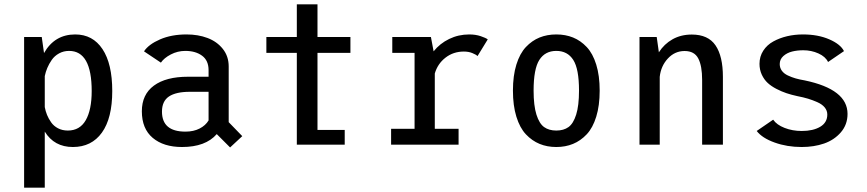

<svg xmlns="http://www.w3.org/2000/svg" viewBox="-20 -672 4030 892"><path d="M92 -500H174L184.5 -425.5Q233.5 -512 329.5 -512Q411 -512 456.2 -443.8Q501.5 -375.5 501.5 -249Q501.5 -123 453.5 -56Q405.5 11 318.5 11Q232 11 188 -60.5V200H92ZM301 -435.5Q275.5 -435.5 254.5 -424Q233.5 -412.5 220.5 -393.8Q207.5 -375 199.8 -356.5Q192 -338 188 -318.5V-174.5Q191.5 -155.5 198.5 -138.2Q205.5 -121 217.5 -103.8Q229.5 -86.5 249.5 -76Q269.5 -65.5 295 -65.5Q351 -65.5 378.5 -113.8Q406 -162 406 -249Q406 -435.5 301 -435.5Z M1049 13 987 -49Q935 11 825.5 11Q740 11 689.5 -31.5Q639 -74 639 -155Q639 -233 695 -274.2Q751 -315.5 853.5 -315.5H949V-346Q949 -391 918.8 -413.2Q888.5 -435.5 841 -435.5Q805 -435.5 773.5 -419Q742 -402.5 727.5 -381L649 -433.5Q670.5 -466 723.5 -489Q776.5 -512 846.5 -512Q900.5 -512 944.2 -495.5Q988 -479 1015.2 -444.8Q1042.5 -410.5 1042.5 -363V-104.5L1105.5 -39.5ZM841.5 -60.5Q879.5 -60.5 907.2 -74.8Q935 -89 949 -112.5V-245.5H862Q797.5 -245.5 765 -223.8Q732.5 -202 732.5 -153.5Q732.5 -60.5 841.5 -60.5Z M1455 -68.5H1581.5V0H1359V-426.5H1217.5V-500H1359V-652H1455V-500H1608V-426.5H1455Z M2000 -73.5H2110.5V0H1797V-73.5H1906V-426.5H1802.5V-500H1982L1994.5 -433.5Q2023.5 -470 2066.8 -491Q2110 -512 2160 -512Q2189.5 -512 2213.2 -504Q2237 -496 2246 -489L2198.5 -411.5Q2191.5 -418.5 2174.2 -425.5Q2157 -432.5 2135 -432.5Q2086 -432.5 2049.5 -404Q2013 -375.5 2000 -330.5Z M2642.2 -3.5Q2607 11 2564.5 11Q2522 11 2486.8 -3.5Q2451.5 -18 2423.2 -48Q2395 -78 2379 -129.8Q2363 -181.5 2363 -251Q2363 -320.5 2379 -372Q2395 -423.5 2423.2 -453.5Q2451.5 -483.5 2486.8 -497.8Q2522 -512 2564.5 -512Q2607 -512 2642.2 -497.8Q2677.5 -483.5 2705.8 -453.5Q2734 -423.5 2750 -372Q2766 -320.5 2766 -251Q2766 -181.5 2750 -129.8Q2734 -78 2705.8 -48Q2677.5 -18 2642.2 -3.5ZM2670 -251Q2670 -352 2643.2 -393.8Q2616.5 -435.5 2564.5 -435.5Q2512.5 -435.5 2485.8 -393.8Q2459 -352 2459 -251Q2459 -181.5 2472.2 -139.5Q2485.5 -97.5 2508 -81.5Q2530.5 -65.5 2564.5 -65.5Q2598.5 -65.5 2621 -81.5Q2643.5 -97.5 2656.8 -139.5Q2670 -181.5 2670 -251Z M2951 0V-500H3031L3041 -429Q3065.5 -467.5 3104.5 -489.5Q3143.5 -511.5 3194 -511.5Q3270 -511.5 3304.2 -461.2Q3338.5 -411 3338.5 -314.5V0H3242V-301Q3242 -366 3224 -400.5Q3206 -435 3160.5 -435Q3115 -435 3082.8 -400.2Q3050.5 -365.5 3045 -315V0Z M3704.5 11Q3636.5 11 3578.8 -9.8Q3521 -30.5 3495.5 -63.5L3572 -116Q3588.5 -92 3625 -77.8Q3661.5 -63.5 3705 -63.5Q3757.5 -63.5 3790.5 -83Q3823.5 -102.5 3823.5 -140Q3823.5 -158 3811.5 -172.8Q3799.5 -187.5 3777.5 -197.2Q3755.5 -207 3734 -213.5Q3712.5 -220 3684 -225.5Q3656.5 -231.5 3634 -239Q3611.5 -246.5 3587.2 -259Q3563 -271.5 3546.5 -286.8Q3530 -302 3519.2 -325Q3508.5 -348 3508.5 -375.5Q3508.5 -409.5 3526 -436.5Q3543.5 -463.5 3572.8 -479.5Q3602 -495.5 3637 -503.8Q3672 -512 3710.5 -512Q3780.5 -512 3832.8 -489.2Q3885 -466.5 3901 -434.5L3827 -384Q3815 -409 3782.2 -423.8Q3749.5 -438.5 3712 -438.5Q3683.5 -438.5 3659.8 -432.5Q3636 -426.5 3619.2 -411.5Q3602.5 -396.5 3602.5 -374.5Q3602.5 -357 3612.2 -343.5Q3622 -330 3640 -321.5Q3658 -313 3676.2 -307.8Q3694.5 -302.5 3718.5 -298.5Q3917.5 -257 3917.5 -143Q3917.5 -93 3886.5 -57.2Q3855.5 -21.5 3808.5 -5.2Q3761.5 11 3704.5 11Z"/></svg>

Font: League Mono Narrow
Style: Regular
Weight: 400
Width: 3
Designer: Tyler Finck
Foundry: The League of Moveable Type / Tyler Finck
Version: Version 2.210